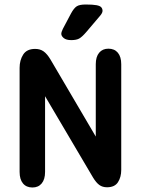

<svg xmlns="http://www.w3.org/2000/svg" viewBox="-20 -822 625 852"><path d="M405 -216 204 -558Q189 -583 173.5 -594Q158 -605 136 -605Q99 -605 83 -580Q67 -555 67 -521V-59Q67 -26 82 -8Q97 10 124 10Q150 10 165 -8Q180 -26 180 -59V-395L393 -34Q407 -11 421 -1Q435 9 455 9Q489 9 503.5 -13.5Q518 -36 518 -68V-537Q518 -570 503 -588Q488 -606 461 -606Q435 -606 420 -588Q405 -570 405 -537ZM435 -774Q435 -783 429.5 -789.5Q424 -796 408 -799Q392 -802 360 -802Q333 -802 320.5 -794Q308 -786 295 -762L259 -694Q256 -688 254 -682Q252 -676 252 -672Q252 -662 263 -653Q274 -644 296 -644Q319 -644 331.5 -651Q344 -658 363 -680L425 -753Q435 -765 435 -774Z"/></svg>

Font: Beiruti
Style: Bold
Weight: 700
Designer: Arlette Boutros
Foundry: Boutros
Version: Version 1.41